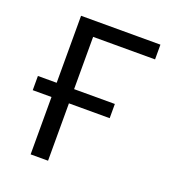

<svg xmlns="http://www.w3.org/2000/svg" viewBox="-102 -595 602 673"><g transform="rotate(20 199.0 -258.5)"><path d="M87 -214V0H152V-214H304V-267H152V-462H383V-517H87V-267H17V-214Z"/></g></svg>

Font: Repo Light
Style: Regular
Weight: 300
Designer: Stefan Peev
Foundry: Context Ltd
Version: Version 001.502